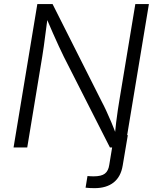

<svg xmlns="http://www.w3.org/2000/svg" viewBox="-20 -748 794 974"><path d="M414.1 204.1 423.8 145Q432.1 146 440.9 146.2Q449.7 146.5 455.6 146.5Q494.6 146.5 512.2 132.6Q529.8 118.7 534.2 88.9L559.1 -62.5H628.4L602.5 91.3Q593.3 148.4 556.6 177.5Q520 206.5 459.5 206.5Q446.3 206.5 434.1 205.8Q421.9 205.1 414.1 204.1ZM48.8 0 169.4 -727.5H246.6L496.1 -232.4Q505.9 -214.4 518.3 -187.7Q530.8 -161.1 544.4 -128.7Q558.1 -96.2 571.3 -60.1L562 -59.1Q565.4 -94.2 569.3 -127.7Q573.2 -161.1 577.9 -190.9Q582.5 -220.7 586.4 -244.1L666.5 -727.5H735.4L614.7 0H537.6L303.7 -460.4Q291.5 -485.8 278.1 -514.2Q264.6 -542.5 248.8 -579.1Q232.9 -615.7 211.4 -665.5L222.7 -667.5Q216.3 -619.6 211.2 -580.8Q206.1 -542 202.1 -512.2Q198.2 -482.4 194.3 -460.9L118.2 0Z"/></svg>

Font: Inter 16pt Light
Style: Italic
Weight: 300
Italic angle: -9.3988°
Version: Version 4.001;git-66647c0bb